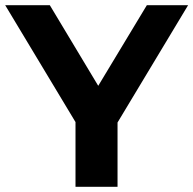

<svg xmlns="http://www.w3.org/2000/svg" viewBox="-34 -720 745 740"><path d="M257 0V-286L294 -188L-14 -700H158L394 -307H295L532 -700H691L383 -188L419 -286V0Z"/></svg>

Font: Montserrat Thin
Style: Bold
Weight: 700
Version: Version 9.000